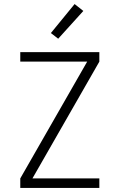

<svg xmlns="http://www.w3.org/2000/svg" viewBox="-20 -927 590 947"><path d="M470 0H80V-47L410 -623H80V-670H470V-623L140 -47H470ZM267 -736 231 -764 348 -907 391 -873Z"/></svg>

Font: Lode Dark Term
Style: Regular
Weight: 400
Monospace: yes
Designer: Belleve Invis
Foundry: Belleve Invis
Version: Version 29.2.0